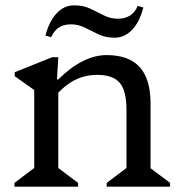

<svg xmlns="http://www.w3.org/2000/svg" viewBox="-20 -698 678 718"><path d="M379 0V-14L469 -82L453 -54V-287Q453 -358 428 -388Q403 -418 344 -418Q298 -418 259.5 -398.5Q221 -379 183 -335V-401H198Q290 -492 379 -492Q462 -492 502.5 -447Q543 -402 543 -311V-52L527 -81L616 -14V0ZM34 0V-14L124 -82L108 -52V-394L151 -331L35 -413V-428L175 -484H198L193 -401H198V-52L183 -81L272 -14V0ZM409 -557Q375 -557 348.5 -569.5Q322 -582 297.5 -594.5Q273 -607 245 -607Q218 -607 200 -595Q182 -583 171 -559L150 -565Q164 -619 192 -648.5Q220 -678 257 -678Q292 -678 318 -665.5Q344 -653 368.5 -640.5Q393 -628 421 -628Q448 -628 466.5 -640Q485 -652 495 -676L516 -670Q502 -616 474 -586.5Q446 -557 409 -557Z"/></svg>

Font: Platypi Light
Style: Regular
Weight: 300
Designer: David Sargent
Foundry: Bolt Cutter Type
Version: Version 1.200